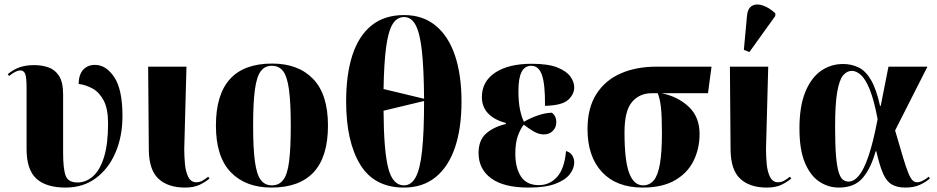

<svg xmlns="http://www.w3.org/2000/svg" viewBox="-20 -837 4232 867"><path d="M276 10Q188 10 144 -30.5Q100 -71 100 -164V-440Q100 -489 93.5 -504Q87 -519 72 -519Q52 -519 21 -494L15 -502Q40 -523 68.5 -533Q97 -543 134 -543Q170 -543 199.5 -532.5Q229 -522 247 -493.5Q265 -465 265 -411V-148Q265 -74 276.5 -43.5Q288 -13 330 -13Q368 -13 399.5 -40.5Q431 -68 449.5 -127Q468 -186 468 -280Q468 -346 448 -383.5Q428 -421 397.5 -437.5Q367 -454 335 -458Q336 -501 356 -522.5Q376 -544 409 -544Q459 -544 496 -488.5Q533 -433 533 -313Q533 -222 502 -149Q471 -76 413.5 -33Q356 10 276 10Z M815 10Q739 10 696 -29.5Q653 -69 652 -160L649 -536H822L812 -164Q812 -133 815 -98Q818 -63 830 -38.5Q842 -14 866 -14Q882 -14 895.5 -22Q909 -30 920 -39L926 -31Q909 -16 882.5 -3Q856 10 815 10Z M1206 10Q1089 10 1022 -59.5Q955 -129 955 -270Q955 -550 1209 -550Q1327 -550 1394 -480.5Q1461 -411 1461 -270Q1461 -129 1396.5 -59.5Q1332 10 1206 10ZM1208 0Q1240 0 1259 -24.5Q1278 -49 1285.5 -108Q1293 -167 1293 -270Q1293 -373 1285 -432Q1277 -491 1258.5 -515.5Q1240 -540 1207 -540Q1176 -540 1157.5 -515.5Q1139 -491 1131 -432Q1123 -373 1123 -270Q1123 -167 1131 -108Q1139 -49 1157.5 -24.5Q1176 0 1208 0Z M1804 10Q1670 10 1606.5 -94Q1543 -198 1543 -379Q1543 -500 1571 -587Q1599 -674 1657 -721.5Q1715 -769 1805 -769Q1889 -769 1947 -721.5Q2005 -674 2034.5 -586.5Q2064 -499 2064 -378Q2064 -258 2034.5 -171Q2005 -84 1947 -37Q1889 10 1804 10ZM1895 -391Q1894 -527 1885 -608Q1876 -689 1856.5 -724.5Q1837 -760 1805 -760Q1772 -760 1752.5 -727.5Q1733 -695 1723.5 -623.5Q1714 -552 1712 -435ZM1804 0Q1837 0 1857 -36.5Q1877 -73 1886 -156.5Q1895 -240 1895 -381L1712 -337Q1713 -157 1733 -78.5Q1753 0 1804 0Z M2367 10Q2254 10 2197.5 -32Q2141 -74 2141 -146Q2141 -204 2175 -234Q2209 -264 2264 -277V-282Q2213 -295 2184.5 -324.5Q2156 -354 2156 -399Q2156 -469 2216 -509Q2276 -549 2381 -549Q2455 -549 2496.5 -532.5Q2538 -516 2555.5 -491.5Q2573 -467 2573 -442Q2573 -411 2545.5 -386Q2518 -361 2441 -359Q2442 -455 2427.5 -497.5Q2413 -540 2379 -540Q2350 -540 2335.5 -512.5Q2321 -485 2321 -427Q2321 -375 2328.5 -340.5Q2336 -306 2346 -287Q2376 -305 2411 -316.5Q2446 -328 2472 -328Q2481 -322 2486.5 -311Q2492 -300 2492 -284Q2492 -262 2476.5 -246Q2461 -230 2435 -230Q2413 -230 2390 -243.5Q2367 -257 2345 -274Q2330 -255 2318.5 -223.5Q2307 -192 2307 -143Q2307 -79 2332.5 -40Q2358 -1 2413 -1Q2462 -1 2495.5 -38Q2529 -75 2536 -155Q2556 -149 2564.5 -134.5Q2573 -120 2573 -103Q2573 -77 2553.5 -51Q2534 -25 2489 -7.5Q2444 10 2367 10Z M2882 10Q2764 10 2698.5 -60Q2633 -130 2633 -254Q2633 -349 2672.5 -411.5Q2712 -474 2782 -505Q2852 -536 2945 -536H3193L3177 -416H2968Q3041 -401 3090 -355Q3139 -309 3139 -232Q3139 -166 3112 -111Q3085 -56 3028 -23Q2971 10 2882 10ZM2884 0Q2913 0 2932 -22.5Q2951 -45 2960 -97Q2969 -149 2969 -237Q2969 -313 2964.5 -352.5Q2960 -392 2950 -416H2922Q2868 -416 2834 -376.5Q2800 -337 2800 -239Q2800 -112 2821 -56Q2842 0 2884 0Z M3442 10Q3366 10 3323 -29.5Q3280 -69 3279 -160L3276 -536H3449L3439 -164Q3439 -133 3442 -98Q3445 -63 3457 -38.5Q3469 -14 3493 -14Q3509 -14 3522.5 -22Q3536 -30 3547 -39L3553 -31Q3536 -16 3509.5 -3Q3483 10 3442 10ZM3364 -602 3339 -612 3353 -764Q3356 -800 3376.5 -811Q3397 -822 3425.5 -812Q3454 -802 3481 -777V-765Z M3768 10Q3720 10 3679.5 -17Q3639 -44 3614.5 -102.5Q3590 -161 3590 -257Q3590 -356 3616 -420.5Q3642 -485 3686.5 -516.5Q3731 -548 3787 -548Q3825 -548 3857 -532.5Q3889 -517 3913 -476Q3937 -435 3954 -359H3957L3992 -536H4168L4022 -248Q4044 -172 4058 -125.5Q4072 -79 4082 -55Q4092 -31 4101 -22.5Q4110 -14 4121 -14Q4133 -14 4146.5 -21Q4160 -28 4174 -39L4179 -31Q4161 -15 4134 -2.5Q4107 10 4068 10Q4031 10 4007 -4Q3983 -18 3967.5 -53.5Q3952 -89 3937 -154H3934Q3913 -78 3876 -34Q3839 10 3768 10ZM3812 -17Q3836 -17 3858.5 -44Q3881 -71 3902 -132.5Q3923 -194 3943 -299Q3927 -384 3908 -431.5Q3889 -479 3868 -498Q3847 -517 3827 -517Q3804 -517 3787 -496.5Q3770 -476 3760.5 -421.5Q3751 -367 3751 -264Q3751 -184 3755 -135Q3759 -86 3767 -60Q3775 -34 3786.5 -25.5Q3798 -17 3812 -17Z"/></svg>

Font: Noto Serif Display SemiCondensed ExtraBold
Style: Regular
Weight: 800
Width: 4
Designer: Monotype Design Team
Foundry: Monotype Imaging Inc.
Version: Version 2.009